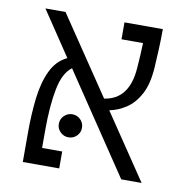

<svg xmlns="http://www.w3.org/2000/svg" viewBox="-70 -656 725 725"><g transform="rotate(10 293.0 -293.0)"><path d="M440.9 0 185.1 -380.9Q151.4 -356.4 138.7 -291.3Q126 -226.1 126 -133.3V-64.9H203.1V0H63.5V-117.7Q63.5 -183.6 70.6 -244.6Q77.6 -305.7 98.9 -351.1Q120.1 -396.5 161.1 -415.5L46.9 -585.9H124L324.2 -289.1Q418.5 -302.7 427.2 -424.3Q429.2 -447.3 430.4 -471.9Q431.6 -496.6 432.6 -521H350.1V-585.9H497.1Q497.1 -547.4 495.4 -509Q493.7 -470.7 491.7 -439.9Q487.8 -374.5 466.6 -335Q445.3 -295.4 414.6 -275.4Q383.8 -255.4 351.1 -249L519 0ZM216.8 -121.6Q198.7 -121.6 185.5 -134.5Q172.4 -147.5 172.4 -165.5Q172.4 -184.1 185.5 -197Q198.7 -210 216.8 -210Q235.4 -210 248.3 -197Q261.2 -184.1 261.2 -165.5Q261.2 -147.5 248.3 -134.5Q235.4 -121.6 216.8 -121.6Z"/></g></svg>

Font: Cascadia Mono PL Light
Style: Regular
Weight: 300
Monospace: yes
Designer: Aaron Bell
Foundry: Saja Typeworks
Version: Version 2404.023; ttfautohint (v1.8.4)